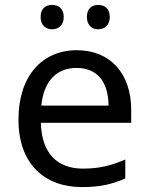

<svg xmlns="http://www.w3.org/2000/svg" viewBox="-20 -750 604 780"><path d="M145 -681C145 -647 166 -631 192 -631C217 -631 239 -647 239 -681C239 -716 217 -730 192 -730C166 -730 145 -716 145 -681ZM333 -681C333 -647 354 -631 379 -631C404 -631 426 -647 426 -681C426 -716 404 -730 379 -730C354 -730 333 -716 333 -681ZM292 -546C150 -546 55 -440 55 -264C55 -85 160 10 313 10C386 10 434 -1 489 -25V-102C433 -78 385 -65 317 -65C210 -65 149 -130 146 -251H513V-304C513 -450 429 -546 292 -546ZM291 -474C380 -474 420 -412 421 -321H148C157 -417 207 -474 291 -474Z"/></svg>

Font: Noto Sans Bengali
Style: Regular
Weight: 400
Designer: Jelle Bosma - Monotype Design Team
Foundry: Monotype Imaging Inc.
Version: Version 2.003